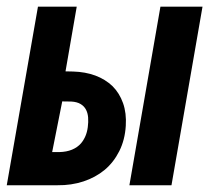

<svg xmlns="http://www.w3.org/2000/svg" viewBox="-20 -548 627 568"><path d="M173.8 -336.9 207 -528.3H92.3L0 0H150.4Q190.9 0.5 226.6 -11.2Q262.2 -22.9 289.6 -45.4Q316.4 -67.9 333 -101.1Q349.6 -134.3 352.1 -175.8Q354.5 -213.4 344 -242.9Q333.5 -272.5 313 -293Q291.5 -313.5 262 -324.5Q232.4 -335.4 196.3 -336.4ZM487.3 0 579.1 -528.3H454.6L362.8 0ZM164.1 -248 190.9 -247.6Q208 -246.6 218.5 -240.2Q229 -233.9 234.4 -223.6Q239.7 -213.4 240.7 -200.2Q241.7 -187 239.7 -171.9Q237.8 -157.2 232.7 -145.3Q227.5 -133.3 219.7 -124Q209 -111.8 192.9 -105.2Q176.8 -98.6 155.8 -98.1H134.3Z"/></svg>

Font: Roboto Mono SemiBold
Style: Italic
Weight: 600
Italic angle: -10°
Monospace: yes
Designer: Google
Version: Version 3.000